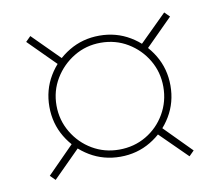

<svg xmlns="http://www.w3.org/2000/svg" viewBox="-54 -526 609 531"><g transform="rotate(-10 250.0 -260.0)"><path d="M250 -90Q203 -90 164.5 -113Q126 -136 103 -174.5Q80 -213 80 -260Q80 -307 103 -345.5Q126 -384 164.5 -407Q203 -430 250 -430Q297 -430 335.5 -407Q374 -384 397 -345.5Q420 -307 420 -260Q420 -213 397 -174.5Q374 -136 335.5 -113Q297 -90 250 -90ZM62 -58 48 -72 129 -154 143 -139ZM438 -58 356 -139 371 -154 452 -72ZM129 -367 48 -448 62 -462 143 -381ZM250 -110Q292 -110 326 -130Q360 -150 380 -184.5Q400 -219 400 -260Q400 -301 380 -335Q360 -369 326 -389.5Q292 -410 250 -410Q209 -410 175 -389.5Q141 -369 120.5 -335Q100 -301 100 -260Q100 -219 120.5 -184.5Q141 -150 175 -130Q209 -110 250 -110ZM371 -367 356 -381 438 -462 452 -448Z"/></g></svg>

Font: M PLUS 1 Code Thin
Style: Regular
Weight: 250
Designer: Coji Morishita
Foundry: UNDERFOREST DESIGN
Version: Version 1.002